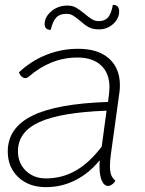

<svg xmlns="http://www.w3.org/2000/svg" viewBox="-20 -761 598 791"><path d="M437 -127Q433 -100 433 -77Q433 -54 438 -40.5Q443 -27 455 -17Q453 -10 443.5 -2.5Q434 5 426 5Q409 5 399.5 -16.5Q390 -38 390 -74Q390 -92 391 -101Q347 -47 290.5 -18.5Q234 10 169 10Q99 10 55.5 -31Q12 -72 12 -137Q12 -234 112.5 -284Q213 -334 425 -341L429 -373Q431 -393 431 -402Q431 -459 396.5 -491.5Q362 -524 299 -524Q189 -524 97 -444Q90 -439 85 -439Q77 -439 69.5 -445.5Q62 -452 58 -463Q108 -510 170.5 -535Q233 -560 302 -560Q384 -560 429 -520Q474 -480 474 -409Q474 -391 471 -373ZM399 -157 419 -305Q230 -298 142 -258Q54 -218 54 -138Q54 -89 86.5 -57.5Q119 -26 169 -26Q236 -26 292 -58Q348 -90 399 -157ZM164 -662Q164 -691 191.5 -714.5Q219 -738 258 -738Q278 -738 292.5 -730Q307 -722 329 -704Q348 -688 360 -681Q372 -674 387 -674Q411 -674 424.5 -688.5Q438 -703 445 -741Q471 -741 471 -714Q471 -685 446.5 -662.5Q422 -640 388 -640Q362 -640 345.5 -649Q329 -658 309 -676Q291 -691 280 -697.5Q269 -704 253 -704Q226 -704 211.5 -688.5Q197 -673 189 -638Q164 -638 164 -662Z"/></svg>

Font: Krub ExtraLight
Style: Italic
Weight: 275
Italic angle: -8°
Designer: Ekaluck Peanpanawate
Foundry: Cadson Demak Co.,Ltd.
Version: Version 1.000; ttfautohint (v1.6)